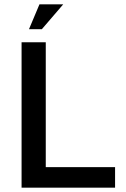

<svg xmlns="http://www.w3.org/2000/svg" viewBox="-20 -861 576 881"><path d="M79 0V-667H190V-94H508V0ZM113 -727 161 -841H270L172 -727Z"/></svg>

Font: Maven Pro Medium
Style: Regular
Weight: 500
Designer: Joe Prince
Foundry: Joe Prince
Version: Version 2.103